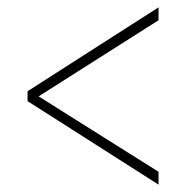

<svg xmlns="http://www.w3.org/2000/svg" viewBox="-20 -619 505 522"><path d="M411 -117 55 -344V-371L411 -599V-564L85 -357L411 -152Z"/></svg>

Font: Noto Serif Thai Condensed Thin
Style: Regular
Weight: 100
Width: 3
Designer: Monotype Design Team
Foundry: Monotype Imaging Inc.
Version: Version 2.001; ttfautohint (v1.8.4.7-5d5b)